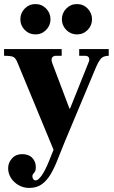

<svg xmlns="http://www.w3.org/2000/svg" viewBox="-27 -711 561 943"><path d="M116 212Q89 212 65.5 199Q42 186 27.5 164Q13 142 13 115Q13 88 32 67Q51 46 82 46Q114 46 131.5 64.5Q149 83 149 110Q149 124 145 131Q141 138 136.5 142.5Q132 147 132 155Q132 163 136.5 169Q141 175 149 175Q160 175 177 152Q194 129 215 77L409 -407Q414 -421 409 -429Q404 -437 391 -437H362V-470H507V-437Q495 -437 484.5 -433.5Q474 -430 465 -418.5Q456 -407 445 -382L290 -12Q272 31 256.5 71.5Q241 112 222.5 143.5Q204 175 179 193.5Q154 212 116 212ZM244 44 62 -396Q55 -415 48 -423.5Q41 -432 29 -434.5Q17 -437 -7 -437V-470H276V-437H247Q235 -437 229 -428Q223 -419 230 -400L314 -178H340ZM351 -542Q320 -542 298.5 -564Q277 -586 277 -616Q277 -647 298.5 -669Q320 -691 351 -691Q382 -691 403.5 -669Q425 -647 425 -616Q425 -586 403.5 -564Q382 -542 351 -542ZM147 -542Q116 -542 94.5 -564Q73 -586 73 -616Q73 -647 94.5 -669Q116 -691 147 -691Q178 -691 199.5 -669Q221 -647 221 -616Q221 -586 199.5 -564Q178 -542 147 -542Z"/></svg>

Font: Frank Ruhl Libre Black
Style: Regular
Weight: 900
Designer: Yanek Iontef
Foundry: Fontef
Version: Version 6.004